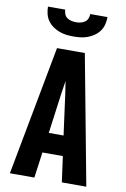

<svg xmlns="http://www.w3.org/2000/svg" viewBox="-102 -1014 705 1074"><g transform="rotate(10 250.0 -477.5)"><path d="M33 0 171 -735H329L467 0H328L308 -146H192L172 0ZM292 -260 261 -490Q258 -508 255.5 -526Q253 -544 250 -562Q247 -544 244.5 -526Q242 -508 239 -490L208 -260ZM250 -815Q229 -815 208.5 -817.5Q188 -820 168.5 -827.5Q149 -835 132 -847Q115 -859 103 -876Q91 -893 86 -913.5Q81 -934 81 -955H179Q179 -942 184 -929.5Q189 -917 200 -909.5Q211 -902 224 -899Q237 -896 250 -896Q263 -896 276 -899Q289 -902 300 -909.5Q311 -917 316 -929.5Q321 -942 321 -955H419Q419 -934 414 -913.5Q409 -893 397 -876Q385 -859 368 -847Q351 -835 331.5 -827.5Q312 -820 291.5 -817.5Q271 -815 250 -815Z"/></g></svg>

Font: Iosevka SS04 Heavy
Style: Regular
Weight: 900
Monospace: yes
Designer: Belleve Invis
Foundry: Belleve Invis
Version: Version 19.0.0; ttfautohint (v1.8.4)